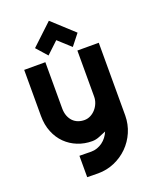

<svg xmlns="http://www.w3.org/2000/svg" viewBox="-170 -839 904 1133"><g transform="rotate(-20 281.5 -273.0)"><path d="M176.8 199.2V64.9L251 65.9Q270.5 65.9 288.6 59.6Q306.6 53.2 322 42Q337.4 30.8 349.1 15.4Q360.8 0 368.2 -18.1Q346.2 -8.8 323.5 0.5Q300.8 9.8 277.8 9.8Q229.5 9.8 187 -7.3Q144.5 -24.4 112.5 -55.9Q80.6 -87.4 62.3 -132.6Q43.9 -177.7 43.9 -233.9V-522.9H176.8V-233.9Q176.8 -206.1 184.8 -185.3Q192.9 -164.6 206.5 -150.6Q220.2 -136.7 238.5 -129.9Q256.8 -123 277.8 -123Q298.3 -123 316.7 -132.6Q335 -142.1 348.6 -157.7Q362.3 -173.3 370.1 -193.1Q377.9 -212.9 377.9 -233.9V-522.9H512.2V-65.9Q511.7 -10.7 490.7 37.6Q469.7 85.9 433.3 122.1Q397 158.2 348.6 179.2Q300.3 200.2 245.1 200.2ZM147.9 -621.6 279.8 -745.6 415 -621.6 359.9 -551.8 281.7 -623 208 -553.7Z"/></g></svg>

Font: Righteous
Style: Regular
Weight: 400
Version: Version 1.000